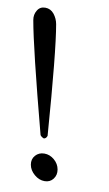

<svg xmlns="http://www.w3.org/2000/svg" viewBox="-115 -708 431 760"><g transform="rotate(10 100.5 -327.5)"><path d="M78.9 -5.6Q59.6 -22 55.7 -43.9Q51.8 -65.9 65.4 -81.3Q79.1 -96.7 101.1 -96.7Q123 -96.7 141.1 -81.3Q159.2 -65.9 163.1 -43.9Q167 -22 154.5 -5.6Q142.1 10.7 120.1 10.7Q98.1 10.7 78.9 -5.6ZM40 -648.4Q53.7 -630.9 57.6 -609.4Q76.2 -504.9 101.1 -168Q97.2 -156.2 87.9 -155.3Q78.1 -159.2 73.2 -166Q-15.6 -502.9 -34.2 -609.4Q-38.1 -630.9 -27.3 -648.4Q-17.1 -666 4.4 -666Q25.9 -666 40 -648.4Z"/></g></svg>

Font: Amiri
Style: Slanted
Weight: 400
Italic angle: 9°
Designer: Khaled Hosny
Version: Version 000.107